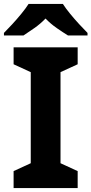

<svg xmlns="http://www.w3.org/2000/svg" viewBox="-37 -954 464 974"><path d="M357 0H32V-86L119 -126V-588L32 -628V-714H357V-628L270 -588V-126L357 -86ZM282 -934Q296 -912 318.5 -884.5Q341 -857 365 -831Q389 -805 407 -787V-774H308Q282 -790 251 -811.5Q220 -833 194 -860Q168 -833 138 -812Q108 -791 82 -774H-17V-787Q2 -806 25.5 -831.5Q49 -857 71.5 -884.5Q94 -912 108 -934Z"/></svg>

Font: Noto Sans Cham
Style: Bold
Weight: 700
Version: Version 2.002